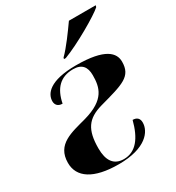

<svg xmlns="http://www.w3.org/2000/svg" viewBox="-185 -877 913 998"><g transform="rotate(-30 271.5 -378.0)"><path d="M262 -614 260 -606H271C357 -638 508 -726 540 -756L543 -766H382C351 -722 300 -651 262 -614ZM234 10C398 10 450 -63 450 -116C450 -142 435 -154 411 -154C386 -58 343 0 271 0C210 0 183 -42 183 -114C183 -226 217 -274 308 -300C457 -341 515 -355 515 -444C515 -496 473 -547 298 -547C137 -547 98 -490 98 -446C98 -427 109 -409 138 -409C154 -491 197 -537 274 -537C327 -537 348 -508 348 -459C348 -387 334 -320 199 -282C105 -256 8 -240 8 -128C8 -42 83 10 234 10Z"/></g></svg>

Font: Noto Serif Display SemiCondensed Black
Style: Italic
Weight: 900
Width: 4
Italic angle: -12°
Designer: Monotype Design Team
Foundry: Monotype Imaging Inc.
Version: Version 2.009